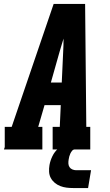

<svg xmlns="http://www.w3.org/2000/svg" viewBox="-35 -755 555 970"><path d="M-15 0 -11 -12V-114H24L236 -735H395L401 -114H421V0H231V-114H267L272 -224H190L158 -114H179V0ZM277 -338 284 -490Q285 -507 285.5 -524.5Q286 -542 286 -560Q281 -543 275.5 -525.5Q270 -508 265 -490L222 -338ZM335 195Q318 195 301.5 193Q285 191 269.5 185Q254 179 241.5 168.5Q229 158 221.5 144Q214 130 213 113Q212 96 215 79Q219 56 230 33.5Q241 11 259.5 -5Q278 -21 302 -28Q326 -35 349 -35L343 0Q335 0 329.5 6.5Q324 13 320.5 20.5Q317 28 315 35.5Q313 43 312 50Q310 61 310.5 71Q311 81 316 89Q321 97 330.5 101Q340 105 350 105H425L410 195Z"/></svg>

Font: Iosevka Slab Heavy
Style: Italic
Weight: 900
Italic angle: -9°
Monospace: yes
Designer: Belleve Invis
Foundry: Belleve Invis
Version: Version 11.1.0; ttfautohint (v1.8.3)